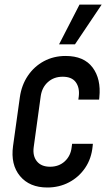

<svg xmlns="http://www.w3.org/2000/svg" viewBox="-20 -800 470 832"><path d="M382.5 -177H292.5L290.5 -162Q286.5 -125 261 -101.2Q235.5 -77.5 197 -77.5Q159 -77.5 140 -100.8Q121 -124 126 -162L156.5 -383.5Q162 -421.5 187.8 -444.5Q213.5 -467.5 251.5 -467.5Q291 -467.5 308.2 -444Q325.5 -420.5 321.5 -383.5L319.5 -368.5H409.5L410.5 -378.5Q418.5 -458 381 -507.8Q343.5 -557.5 264.5 -557.5Q212.5 -557.5 170.2 -534.8Q128 -512 100.8 -471.8Q73.5 -431.5 66 -378.5L36.5 -167Q25.5 -86.5 66.8 -37Q108 12.5 185 12.5Q236.5 12.5 279.2 -10Q322 -32.5 349.2 -72.8Q376.5 -113 381.5 -167ZM236 -608H305L420.5 -780H324.5Z"/></svg>

Font: Mohave Medium
Style: Italic
Weight: 500
Italic angle: -8°
Designer: Gumpita Rahayu
Foundry: Tokotype
Version: Version 2.002; ttfautohint (v1.8.3)